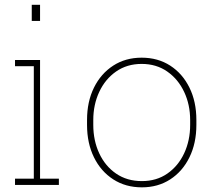

<svg xmlns="http://www.w3.org/2000/svg" viewBox="-20 -782 901 812"><path d="M43.5 0V-26.4H123V-502H43.5V-528.3H149.4V-26.4H229V0ZM114.3 -693.4V-761.7H149.4V-693.4Z M580.1 10.3Q511.2 10.3 459 -23.4Q406.7 -57.1 377.4 -116.7Q348.1 -176.3 348.1 -253.9V-274.4Q348.1 -352.1 377.4 -411.4Q406.7 -470.7 458.7 -504.4Q510.7 -538.1 579.1 -538.1Q647.9 -538.1 700 -504.4Q752 -470.7 781.2 -411.4Q810.5 -352.1 810.5 -274.4V-253.9Q810.5 -176.3 781.2 -116.7Q752 -57.1 700 -23.4Q647.9 10.3 580.1 10.3ZM580.1 -16.1Q642.1 -16.1 688 -48.1Q733.9 -80.1 759 -134Q784.2 -188 784.2 -253.9V-274.4Q784.2 -339.4 758.8 -393.3Q733.4 -447.3 687.3 -479.5Q641.1 -511.7 579.1 -511.7Q517.1 -511.7 470.9 -479.5Q424.8 -447.3 399.7 -393.3Q374.5 -339.4 374.5 -274.4V-253.9Q374.5 -187.5 399.7 -133.5Q424.8 -79.6 470.9 -47.9Q517.1 -16.1 580.1 -16.1Z"/></svg>

Font: Roboto Slab Thin
Style: Regular
Weight: 100
Designer: Google
Version: Version 2.000; ttfautohint (v1.8.1.43-b0c9)